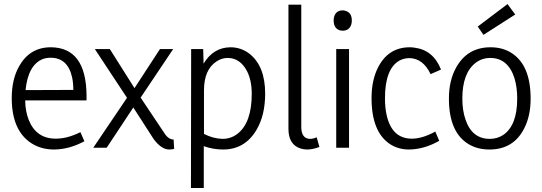

<svg xmlns="http://www.w3.org/2000/svg" viewBox="-20 -731 2682 950"><path d="M397.5 -32.2 377.9 -77.1Q313.5 -44.9 255.9 -44.9Q159.2 -44.9 122.1 -137.7Q105.5 -179.7 104.5 -234.4H408.2V-258.8Q406.2 -496.1 231.4 -497.1Q127.9 -497.1 75.2 -404.3Q38.1 -339.8 38.1 -246.1Q38.1 -84 136.7 -21.5Q184.6 8.8 248 8.8Q324.2 7.8 397.5 -32.2ZM230.5 -445.3Q315.4 -445.3 336.9 -347.7Q342.8 -319.3 342.8 -286.1L106.4 -285.2Q119.1 -411.1 193.4 -439.5Q210.9 -445.3 230.5 -445.3Z M838.9 -41H834Q814.5 -43 797.9 -65.4L675.8 -248L836.9 -488.3H771.5L645.5 -294.9L523.4 -488.3H449.2L608.4 -247.1L441.4 0H507.8L639.6 -199.2L740.2 -43Q777.3 6.8 814.5 8.8Q828.1 8.8 841.8 5.9Z M1081.1 -43.9Q1035.2 -44.9 989.3 -68.4V-284.2Q989.3 -385.7 1050.8 -426.8Q1077.1 -444.3 1106.4 -444.3Q1167 -444.3 1201.2 -380.9Q1225.6 -335 1225.6 -266.6Q1225.6 -123 1154.3 -68.4Q1122.1 -43.9 1081.1 -43.9ZM988.3 199.2V-7.8Q1035.2 8.8 1084 8.8Q1192.4 8.8 1250 -89.8Q1292 -162.1 1292 -267.6Q1292 -403.3 1214.8 -464.8Q1172.9 -497.1 1120.1 -497.1Q1035.2 -496.1 987.3 -416L985.4 -488.3H925.8L924.8 199.2Z M1500 8.8Q1526.4 8.8 1560.5 -3.9L1546.9 -51.8Q1530.3 -43.9 1512.7 -43.9Q1471.7 -45.9 1470.7 -100.6V-708H1407.2V-93.8Q1407.2 -14.6 1467.8 3.9Q1483.4 8.8 1500 8.8Z M1707 0V-488.3H1643.6V0ZM1720.7 -629.9Q1720.7 -668.9 1688.5 -677.7Q1682.6 -679.7 1675.8 -679.7Q1641.6 -679.7 1632.8 -646.5Q1630.9 -637.7 1630.9 -629.9Q1630.9 -590.8 1661.1 -581.1Q1668.9 -579.1 1675.8 -579.1Q1709 -579.1 1718.8 -612.3Q1720.7 -621.1 1720.7 -629.9Z M2153.3 -34.2 2133.8 -80.1Q2070.3 -44.9 2017.6 -44.9Q1921.9 -44.9 1894.5 -155.3Q1884.8 -194.3 1884.8 -244.1Q1884.8 -391.6 1957 -431.6Q1979.5 -443.4 2005.9 -443.4Q2073.2 -442.4 2110.4 -364.3L2162.1 -386.7Q2124 -483.4 2031.2 -495.1Q2019.5 -497.1 2007.8 -497.1Q1902.3 -497.1 1851.6 -399.4Q1818.4 -335.9 1818.4 -245.1Q1818.4 -78.1 1910.2 -17.6Q1951.2 8.8 2003.9 8.8Q2079.1 7.8 2153.3 -34.2Z M2403.3 -43.9Q2315.4 -43.9 2283.2 -139.6Q2267.6 -184.6 2267.6 -243.2Q2267.6 -369.1 2333 -419.9Q2365.2 -444.3 2405.3 -444.3Q2493.2 -444.3 2525.4 -344.7Q2539.1 -299.8 2539.1 -243.2Q2539.1 -109.4 2468.8 -62.5Q2439.5 -43.9 2403.3 -43.9ZM2407.2 -497.1Q2293 -497.1 2237.3 -397.5Q2201.2 -333 2201.2 -243.2Q2201.2 -76.2 2298.8 -17.6Q2342.8 8.8 2401.4 8.8Q2521.5 8.8 2574.2 -96.7Q2605.5 -158.2 2605.5 -243.2Q2605.5 -407.2 2512.7 -467.8Q2467.8 -497.1 2407.2 -497.1ZM2529.3 -659.2 2491.2 -710.9 2343.8 -599.6 2372.1 -558.6Z"/></svg>

Font: Yaldevi Colombo
Style: Regular
Weight: 400
Designer: Sol Matas, Denzil Rajitha, Kosala Senevirathne and Pathum Egodawatta
Foundry: Mooniak
Version: Version 1.020 ; ttfautohint (v1.6)